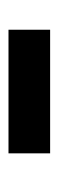

<svg xmlns="http://www.w3.org/2000/svg" viewBox="137 -884 138 452"><g transform="rotate(90 206.0 -658.0)"><path d="M50 -609V-707H341V-609Z"/></g></svg>

Font: Piazzolla SC
Style: Bold
Weight: 700
Designer: Juan Pablo del Peral
Foundry: Huerta Tipografica
Version: Version 1.330